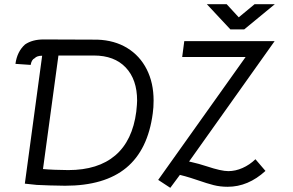

<svg xmlns="http://www.w3.org/2000/svg" viewBox="-20 -881 1405 920"><path d="M156 5 99 -1 182 -614Q157 -614 146 -602Q131 -595 127 -570L54 -575Q62 -634 100 -668Q135 -692 189 -692L447 -691Q529 -688 589.5 -651Q650 -614 683 -549Q716 -484 716 -399Q716 -366 712 -338Q689 -163 585 -77Q481 9 292 9Q259 9 218.5 7.5Q178 6 156 5ZM633 -346Q637 -384 637 -399Q637 -500 582.5 -557.5Q528 -615 430 -615H260L186 -71Q205 -69 242.5 -67.5Q280 -66 307 -66Q450 -66 532.5 -136.5Q615 -207 633 -346ZM1157 -608H853L863 -684H1296L886 -107L899 -104Q931 -97 971 -84Q1040 -61 1074 -61Q1108 -61 1142 -76Q1176 -91 1204 -118L1252 -62Q1169 14 1071 14Q1035 14 1003.5 6Q972 -2 929 -17Q921 -20 894 -28.5Q867 -37 842 -43L796 19L738 -19ZM1066 -861 1124 -798 1200 -861H1297L1150 -740H1084L971 -861Z"/></svg>

Font: Bellota
Style: Bold Italic
Weight: 700
Italic angle: -7.5°
Designer: Kemie Guaida
Foundry: Kemie Guaida
Version: Version 4.001